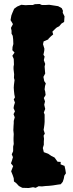

<svg xmlns="http://www.w3.org/2000/svg" viewBox="-20 -811 369 964"><path d="M92 132 75 123 62 109 50 100 49 84 44 69 36 49 46 23 35 9 40 -5 45 -22 39 -36 46 -52V-75L49 -88L48 -105V-119L49 -138L47 -157L48 -179L49 -192V-204L54 -222L48 -238L55 -252L48 -268L50 -280L55 -296L49 -312L55 -322L52 -337L50 -356L49 -371L50 -385L53 -409L50 -420L51 -438L48 -464V-476L50 -487L49 -515L42 -531L53 -547L42 -559L43 -575L47 -590L46 -614L44 -631L38 -642V-657L35 -671L45 -690L33 -710L37 -733L42 -746L51 -767L66 -778L87 -787L108 -785L127 -786H145L155 -790L179 -791L190 -786H211L227 -787L272 -780L290 -770L296 -757L295 -747L304 -729L303 -717L302 -701L289 -693L277 -679L265 -673L257 -666L243 -652L247 -638L236 -629L224 -617L222 -613L199 -603L196 -589L203 -566L202 -555L198 -536L204 -527L200 -509L207 -490L204 -477L206 -452L207 -442L198 -425L202 -404L210 -392L206 -379L204 -362L207 -351L209 -334L200 -319L206 -302L202 -285L207 -264L200 -246L204 -236V-219V-199L203 -186L201 -171L199 -159L205 -140L199 -130L201 -114L200 -100V-84L195 -68L200 -47L222 -39L238 -28L254 -20L269 1L285 2L284 14L304 22L308 40L311 59L303 71L300 87L295 102L285 114L270 116L245 120L226 122L208 123L191 125L174 124L159 132L146 129L124 133Z"/></svg>

Font: Winky Rough
Style: Bold
Weight: 700
Designer: Simon Atzbach
Foundry: typofactur
Version: Version 1.206; ttfautohint (v1.8.4.7-5d5b)